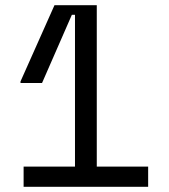

<svg xmlns="http://www.w3.org/2000/svg" viewBox="-20 -720 652 740"><path d="M269 -78V-663H257L142 -400H59V-406L190 -700H353V-78H551V0H71V-78Z"/></svg>

Font: Space Mono
Style: Regular
Weight: 400
Monospace: yes
Designer: Colophon Foundry / Benjamin Critton
Foundry: Colophon Foundry
Version: Version 1.000;PS 1.003;hotconv 1.0.81;makeotf.lib2.5.63406